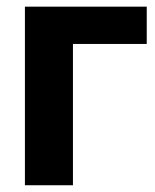

<svg xmlns="http://www.w3.org/2000/svg" viewBox="-20 -548 459 568"><path d="M414.1 -418H195.8V0H53.7V-528.3H414.1Z"/></svg>

Font: Roboto Web
Style: Bold
Weight: 700
Designer: Google
Version: Version 1.200310; 2013